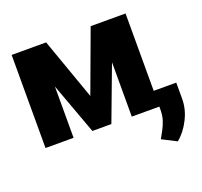

<svg xmlns="http://www.w3.org/2000/svg" viewBox="-130 -694 1112 1058"><g transform="rotate(-20 426.0 -165.5)"><path d="M371.1 -185.1 504.4 -545.9H709V0H546.9V-318.8L427.2 0H315.9L205.6 -300.8V0H41V-545.9H243.2ZM841.3 -92.3V-2Q842.3 60.5 812.7 119.6Q783.2 178.7 738.8 214.8L654.8 171.9Q666 150.9 678.5 128.7Q690.9 106.4 700 78.1Q709 49.8 708.5 10.3V-92.3Z"/></g></svg>

Font: Inter Tight ExtraBold
Style: Regular
Weight: 800
Designer: Rasmus Andersson
Foundry: rsms
Version: Version 3.004; ttfautohint (v1.8.4.7-5d5b)